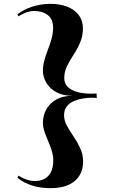

<svg xmlns="http://www.w3.org/2000/svg" viewBox="-20 -838 611 998"><path d="M242 -818Q292 -818 330 -803Q368 -788 389.5 -759.5Q411 -731 411 -691Q411 -651 396.5 -617Q382 -583 362.5 -553.5Q343 -524 328.5 -494.5Q314 -465 314 -433Q314 -407 328 -391Q342 -375 364 -366Q386 -357 410 -354Q434 -351 455 -351L482 -352L483 -329L455 -330Q435 -330 410.5 -326Q386 -322 364 -312.5Q342 -303 327.5 -285.5Q313 -268 313 -239Q313 -211 328 -184Q343 -157 362.5 -128.5Q382 -100 397 -67.5Q412 -35 412 3Q412 42 394 73Q376 104 338.5 122Q301 140 241 140Q218 140 195 137Q172 134 150.5 127.5Q129 121 109 111Q89 101 71 86L75 75Q89 83 103 89.5Q117 96 132 99.5Q147 103 161 103Q188 103 209.5 92.5Q231 82 244 58Q257 34 257 -7Q257 -24 252 -43.5Q247 -63 239 -83Q231 -103 222.5 -123.5Q214 -144 208.5 -162.5Q203 -181 203 -199Q203 -237 220.5 -269Q238 -301 272 -320.5Q306 -340 357 -340Q308 -340 273.5 -358.5Q239 -377 221 -407.5Q203 -438 203 -471Q203 -497 211 -525.5Q219 -554 230 -582.5Q241 -611 248.5 -638.5Q256 -666 256 -693Q256 -739 228 -760Q200 -781 157 -781Q139 -781 118.5 -774Q98 -767 75 -753L71 -764Q87 -776 106 -786Q125 -796 146.5 -803Q168 -810 192 -814Q216 -818 242 -818Z"/></svg>

Font: Kalnia Medium
Style: Regular
Weight: 500
Designer: Frida Medrano
Foundry: Frida Medrano
Version: Version 1.105